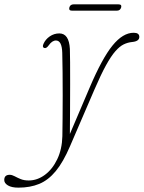

<svg xmlns="http://www.w3.org/2000/svg" viewBox="-128 -612 660 882"><path d="M284 -210Q341 -344 388.8 -402.8Q436.5 -461.5 486 -461.5Q512 -461.5 512 -442.5Q512 -422 478.5 -419Q458.5 -417 440 -408Q421.5 -399 401.8 -376.5Q382 -354 358.8 -311.8Q335.5 -269.5 306 -201L193.5 60Q162.5 132.5 128.2 174Q94 215.5 52.2 232.8Q10.5 250 -43.5 250Q-74.5 250 -91.5 239.8Q-108.5 229.5 -108.5 215Q-108.5 191 -83.5 191Q-73 191 -61 197.5Q-49 204 -33.5 210.5Q-18 217 4 217Q43.5 217 78.2 191.2Q113 165.5 135 119.5Q157 73.5 158.5 13.5Q159 -18.5 159.5 -68Q160 -117.5 160 -173.5Q160 -229.5 159.5 -281.2Q159 -333 158 -369Q156.5 -426 129 -426Q111.5 -426 96 -404Q85 -388.5 75.5 -391.5Q65 -394.5 71.5 -410Q80.5 -431 100.5 -444.8Q120.5 -458.5 144.5 -458.5Q189 -458.5 193 -387.5Q193.5 -369 194 -325.8Q194.5 -282.5 194.2 -225.8Q194 -169 193.8 -108.8Q193.5 -48.5 193 3.5ZM190.5 -577.5Q194.5 -592 210 -592H416.5Q432.5 -592 428.5 -577.5Q424 -563 409 -563H202.5Q187 -563 190.5 -577.5Z"/></svg>

Font: Fraunces 9pt Soft Thin
Style: Italic
Weight: 100
Italic angle: -16°
Version: Version 1.000;[b76b70a41]